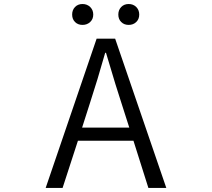

<svg xmlns="http://www.w3.org/2000/svg" viewBox="-20 -922 1040 942"><path d="M648.4 -814Q633.8 -799.8 611.3 -799.8Q588.9 -799.8 574.7 -814Q560.5 -828.1 560.5 -850.6Q560.5 -873 574.7 -887.7Q588.9 -902.3 611.3 -902.3Q633.8 -902.3 648.4 -887.7Q663.1 -873 663.1 -850.6Q663.1 -828.1 648.4 -814ZM422.4 -814Q407.2 -799.8 384.8 -799.8Q362.3 -799.8 348.1 -814Q334 -828.1 334 -850.6Q334 -873 348.1 -887.7Q362.3 -902.3 384.8 -902.3Q407.2 -902.3 422.4 -887.7Q437.5 -873 437.5 -850.6Q437.5 -828.1 422.4 -814ZM382.8 -295.9H614.3L576.2 -415Q554.7 -478.5 500 -663.1H496.1Q458 -528.3 420.9 -415ZM708 0 634.8 -231.4H362.3L287.1 0H204.1L454.1 -732.4H544.9L795.9 0Z"/></svg>

Font: GenEi Gothic M SemiLight
Style: Regular
Weight: 350
Designer: o_tamon (Modified); [Source Han Sans]
Ryoko NISHIZUKA  (kana & ideographs); Paul D. Hunt (Latin, Greek & Cyrillic); Wenl
Version: Version 1.1a;Original Version 1.004